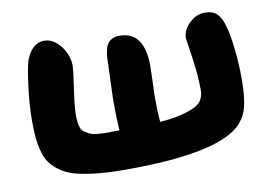

<svg xmlns="http://www.w3.org/2000/svg" viewBox="-66 -700 1109 781"><g transform="rotate(-10 489.0 -309.0)"><path d="M394 -22Q329.6 -22 280.8 -26.9Q231.9 -31.7 195.3 -40.8Q158.7 -49.8 133.8 -66.2Q108.9 -82.5 93 -101.6Q77.1 -120.6 68.4 -149.9Q59.6 -179.2 56.4 -209.7Q53.2 -240.2 53.2 -283.2Q53.2 -347.7 63 -424.8Q72.8 -502 83 -532.2Q108.9 -596.2 158.2 -596.2Q184.6 -596.2 207.5 -576.7Q230.5 -557.1 242.7 -530Q254.9 -502.9 254.9 -478Q254.9 -456.1 243.9 -383.5Q232.9 -311 232.9 -276.9Q232.9 -243.2 239 -225.3Q245.1 -207.5 259.8 -201.2Q268.1 -194.8 279.1 -190.7Q290 -186.5 306.4 -185.1Q322.8 -183.6 333.5 -183.3Q344.2 -183.1 366.5 -183.6Q388.7 -184.1 397 -184.1Q393.1 -233.4 393.1 -301.8Q393.1 -327.6 395.5 -378.4Q397.9 -429.2 397.9 -445.8Q397.9 -468.3 398.9 -482.9Q399.9 -497.6 403.6 -514.2Q407.2 -530.8 414.1 -540.5Q420.9 -550.3 433.1 -556.6Q445.3 -563 462.9 -563Q565.9 -563 565.9 -418.9Q565.9 -399.4 564 -354Q562 -308.6 562 -285.2Q562 -230 565.9 -189Q656.7 -196.3 705.1 -219.2Q751 -237.3 751 -288.1Q751 -349.1 739.5 -426.8Q728 -504.4 728 -505.9Q728 -538.6 756.8 -566.9Q785.6 -595.2 820.8 -595.2Q854.5 -595.2 872.3 -577.4Q890.1 -559.6 898.9 -522.9Q908.7 -493.2 915.8 -430.4Q922.9 -367.7 922.9 -304.2Q922.9 -227.5 910.9 -184.3Q898.9 -141.1 863.8 -110.8Q760.3 -22 394 -22Z"/></g></svg>

Font: Shantell Sans Irregular Bouncy
Style: Regular
Weight: 800
Designer: Stephen Nixon, Anya Danilova, Shantell Martin
Foundry: Arrow Type
Version: Version 1.006;[9816181b4]